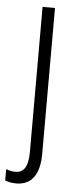

<svg xmlns="http://www.w3.org/2000/svg" viewBox="-76 -562 337 833"><g transform="rotate(5 92.5 -145.5)"><path d="M27 241C91 241 129 198 129 102V-532H75V100C75 161 58 191 20 191C6 191 -8 188 -21 183V232C-10 237 7 241 27 241Z"/></g></svg>

Font: Noto Sans Hebrew Condensed Light
Style: Regular
Weight: 300
Width: 3
Designer: Monotype Design Team
Foundry: Monotype Imaging Inc.
Version: Version 2.004